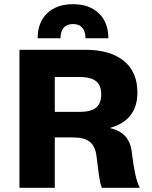

<svg xmlns="http://www.w3.org/2000/svg" viewBox="-20 -898 725 918"><path d="M498 -715H389Q387 -783 329 -783Q271 -783 269 -715H160Q160 -791 205.5 -834.5Q251 -878 329 -878Q407 -878 452.5 -834.5Q498 -791 498 -715ZM73 0V-660H388Q507 -660 572 -607Q637 -554 637 -456Q637 -324 508 -287V-285Q600 -264 610 -171Q625 -44 647 -4V0H467Q462 -12 458.5 -29Q455 -46 453 -60.5Q451 -75 447.5 -103.5Q444 -132 441 -154Q435 -200 408.5 -220.5Q382 -241 329 -241H242V0ZM242 -363H359Q414 -363 439 -383Q464 -403 464 -447Q464 -490 439 -510Q414 -530 359 -530H242Z"/></svg>

Font: Elaine Sans
Style: Bold
Weight: 700
Designer: Wei Huang
Foundry: Wei Huang
Version: Version 2.001;December 24, 2019;FontCreator 12.0.0.2547 64-b